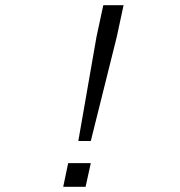

<svg xmlns="http://www.w3.org/2000/svg" viewBox="-20 -718 690 738"><path d="M281 -176 351 -577 377 -698H455L429 -577L329 -176ZM223 0 242 -91H329L309 0Z"/></svg>

Font: Azeret Mono Thin ExtraLight
Style: Italic
Weight: 250
Italic angle: -12°
Version: Version 1.002